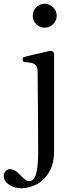

<svg xmlns="http://www.w3.org/2000/svg" viewBox="-112 -759 387 1026"><path d="M63 -675Q63 -701 81.5 -720Q100 -739 127 -739Q153 -739 172 -720Q191 -701 191 -675Q191 -649 172 -630Q153 -611 127 -611Q100 -611 81.5 -630Q63 -649 63 -675ZM-92 182Q-92 166 -82 155.5Q-72 145 -59 145Q-41 145 -21 160L8 188Q29 209 44 209Q71 209 81.5 168Q92 127 92 56L91 -151L89 -377Q89 -398 80.5 -408.5Q72 -419 58.5 -422Q45 -425 18 -428Q12 -429 10.5 -432Q9 -435 9 -441Q9 -446 10 -449Q11 -452 14 -453Q24 -457 69 -467.5Q114 -478 154 -487H159Q167 -487 172 -482Q177 -477 177 -468V46Q177 120 148 165Q119 210 79 228.5Q39 247 1 247Q-34 247 -63 228Q-92 209 -92 182Z"/></svg>

Font: Shippori Mincho B1 Medium
Style: Regular
Weight: 500
Designer: FONTDASU
Foundry: FONTDASU / Google Inc. / but / Adobe
Version: Version 3.110; ttfautohint (v1.8.3)